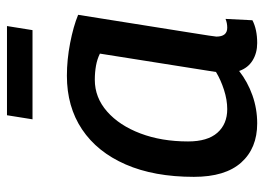

<svg xmlns="http://www.w3.org/2000/svg" viewBox="-126 -640 775 564"><g transform="rotate(-90 262.0 -357.5)"><path d="M418 10Q389 10 367 -3.5Q345 -17 336 -43Q304 -18 264.5 -4Q225 10 182 10Q109 10 67 -37Q25 -84 25 -176Q25 -293 61.5 -376.5Q98 -460 164.5 -504.5Q231 -549 322 -549Q369 -549 418 -539.5Q467 -530 501 -516Q482 -396 469.5 -318Q457 -240 450 -195.5Q443 -151 440 -132Q437 -113 437 -110Q437 -78 463 -78Q477 -78 489 -83L485 -4Q458 10 418 10ZM333 -111 387 -452Q371 -460 351.5 -463.5Q332 -467 310 -467Q258 -467 217 -431Q176 -395 152.5 -333Q129 -271 129 -193Q129 -136 154.5 -107Q180 -78 224 -78Q251 -78 280.5 -87.5Q310 -97 333 -111ZM194 -650 206 -725H468L456 -650Z"/></g></svg>

Font: Georama Medium
Style: Italic
Weight: 500
Italic angle: -9°
Designer: Jean-Baptiste Levee
Foundry: Production Type
Version: Version 1.000